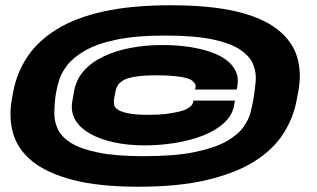

<svg xmlns="http://www.w3.org/2000/svg" viewBox="-20 -695 1205 729"><path d="M505 14Q658 14 766.2 -11.8Q874.5 -37.5 945.5 -82Q1016.5 -126.5 1055.5 -187Q1094.5 -247.5 1107 -318L1112 -345Q1126.5 -418 1108.2 -478.5Q1090 -539 1033.2 -583.5Q976.5 -628 877 -651.5Q777.5 -675 627 -675Q480 -675 373.5 -651.5Q267 -628 195.8 -584Q124.5 -540 84 -479.5Q43.5 -419 30 -345L25 -318Q12.5 -248.5 30 -188Q47.5 -127.5 102.8 -82.5Q158 -37.5 257 -11.8Q356 14 505 14ZM526 -102Q419 -102 352 -116Q285 -130 249.2 -152.5Q213.5 -175 199.8 -204.2Q186 -233.5 186.2 -264.5Q186.5 -295.5 190 -324L192 -338Q195.5 -360 203.8 -388.5Q212 -417 234.8 -446.8Q257.5 -476.5 302.2 -502.5Q347 -528.5 421 -544.2Q495 -560 606 -560Q722 -560 791.5 -544.5Q861 -529 896 -503.5Q931 -478 942.2 -448Q953.5 -418 951 -389Q948.5 -360 945 -337L942 -318Q938.5 -297 931.5 -268.8Q924.5 -240.5 903.5 -211.5Q882.5 -182.5 838.5 -157.8Q794.5 -133 719 -117.5Q643.5 -102 526 -102ZM529 -143Q588.5 -143 646.5 -152.5Q704.5 -162 752.5 -181Q800.5 -200 832.5 -230Q864.5 -260 870 -301L872 -313H714L713 -306Q712 -300 706.2 -293.8Q700.5 -287.5 688.8 -281.2Q677 -275 657.2 -270.5Q637.5 -266 610.2 -262.5Q583 -259 546 -259Q493 -259 464.5 -265.2Q436 -271.5 424.8 -280.5Q413.5 -289.5 412.8 -300Q412 -310.5 413 -319L419 -351Q421.5 -361 427 -370.8Q432.5 -380.5 447.8 -389.8Q463 -399 494 -404Q525 -409 576 -409Q615 -409 642 -406.2Q669 -403.5 685.5 -399.2Q702 -395 710.2 -388.2Q718.5 -381.5 721.2 -375Q724 -368.5 722 -361L721 -355H879L881 -367Q887 -399 875.2 -424.2Q863.5 -449.5 838 -468.2Q812.5 -487 775 -499.2Q737.5 -511.5 692 -517.8Q646.5 -524 596 -524Q533.5 -524 476.2 -513.2Q419 -502.5 373 -480.5Q327 -458.5 298.2 -426Q269.5 -393.5 261 -348L254 -307Q248.5 -269 266.2 -239Q284 -209 322 -187.5Q360 -166 413 -154.5Q466 -143 529 -143Z"/></svg>

Font: Anybody ExtraExpanded Black
Style: Italic
Weight: 900
Width: 8
Italic angle: -10°
Version: Version 1.113;gftools[0.9.25]